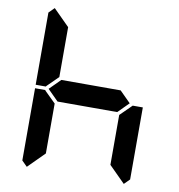

<svg xmlns="http://www.w3.org/2000/svg" viewBox="-96 -1042 1008 1084"><g transform="rotate(10 408.0 -500.0)"><path d="M577 -562 640 -499 579 -438H237L175 -500L237 -562ZM161 -515 157 -510H99V-924L130 -955L223 -862V-576ZM130 -45 99 -76V-490H157L161 -485L223 -424V-138ZM655 -485 659 -489H717V-76L686 -45L593 -138V-424Z"/></g></svg>

Font: DSEG7 Classic
Style: Bold
Weight: 700
Designer: Keshikan(Twitter:@keshinomi_88pro)
Version: Version 0.46